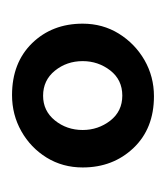

<svg xmlns="http://www.w3.org/2000/svg" viewBox="2 -580 282 327"><g transform="rotate(-90 143.5 -417.0)"><path d="M85.1 -417.7Q85.1 -391.3 101 -370.7Q117 -350.2 143.7 -350.2Q170.5 -350.2 186.5 -370.7Q202.4 -391.3 202.4 -417.7Q202.4 -444.8 186.1 -465Q169.8 -485.1 143.4 -485.1Q117.7 -485.1 101.4 -465Q85.1 -444.8 85.1 -417.7ZM21.3 -417.7Q21.3 -451.8 38.1 -479.1Q55 -506.4 83.1 -522.2Q111.1 -538 144.5 -538Q199.5 -538 232.9 -503.9Q266.2 -469.7 266.2 -417.7Q266.2 -383.6 249.2 -356.1Q232.1 -328.6 204.1 -312.4Q176 -296.3 142.6 -296.3Q87.6 -296.3 54.5 -331.1Q21.3 -366 21.3 -417.7Z"/></g></svg>

Font: Parastoo
Style: Regular
Weight: 400
Foundry: Saber Rastikerdar (saber.rastikerdar@gmail.com)
Version: Version 3.000